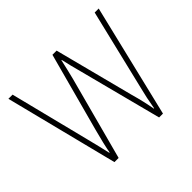

<svg xmlns="http://www.w3.org/2000/svg" viewBox="-128 -686 845 845"><g transform="rotate(-45 294.0 -263.5)"><path d="M323 -389 424 0H448L575 -527H550L460 -153C449 -108 445 -91 437 -44H435C429 -78 421 -114 409 -156L313 -527H287L188 -160C175 -112 166 -73 161 -45H159C151 -78 145 -108 132 -157L39 -527H13L146 0H172L276 -389C284 -421 291 -450 298 -482H300C307 -450 314 -422 323 -389Z"/></g></svg>

Font: Noto Sans Oriya Cond Thin
Style: Regular
Weight: 100
Width: 3
Designer: Amélie Bonet and Sol Matas
Foundry: Google LLC
Version: Version 2.006